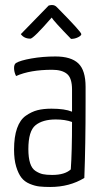

<svg xmlns="http://www.w3.org/2000/svg" viewBox="-20 -735 407 765"><path d="M174 -713Q182 -715 187 -715Q199 -715 207 -706Q304 -608 304 -599Q304 -593 291 -586.5Q278 -580 263 -580Q193 -652 186 -665Q113 -581 101 -581Q76 -581 63 -599ZM36 -464Q36 -479 44 -484Q60 -494 105 -502Q150 -510 201 -510Q263 -510 292 -482.5Q321 -455 321 -389V-329Q321 -156 316 -26Q257 10 180 10Q155 10 137 8Q119 6 98.5 -2.5Q78 -11 65.5 -27Q53 -43 44.5 -71Q36 -99 36 -139Q36 -190 48 -224Q60 -258 83 -274Q106 -290 129.5 -296Q153 -302 185 -302Q238 -302 267 -290V-378Q267 -424 247 -440.5Q227 -457 188 -457Q100 -457 44 -432Q36 -448 36 -464ZM267 -249Q240 -259 202 -259Q150 -259 121.5 -236Q93 -213 93 -141Q93 -107 100 -85Q107 -63 122 -53.5Q137 -44 151 -41Q165 -38 188 -38Q238 -38 262 -60Q267 -130 267 -249Z"/></svg>

Font: Yanone Kaffeesatz Light
Style: Regular
Weight: 300
Designer: Yanone (Cyrillic: Daniel Pouzeot)
Foundry: Yanone
Version: Version 1.003;PS 001.003;hotconv 1.0.88;makeotf.lib2.5.64775